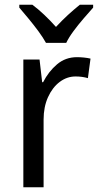

<svg xmlns="http://www.w3.org/2000/svg" viewBox="-20 -786 413 806"><path d="M303 -546Q317 -546 332 -544.5Q347 -543 360 -540L349 -458Q325 -465 297 -465Q261 -465 230.5 -442Q200 -419 181.5 -378Q163 -337 163 -284V0H78V-536H146L157 -441H161Q184 -486 219.5 -516Q255 -546 303 -546ZM173 -606Q161 -628 141.5 -654.5Q122 -681 100.5 -707Q79 -733 61 -754V-766H116Q139 -749 165 -724.5Q191 -700 215 -673Q241 -701 265 -723Q289 -745 315 -766H371V-754Q354 -735 331.5 -709Q309 -683 289 -656Q269 -629 258 -606Z"/></svg>

Font: Noto Sans Sinhala UI SemiCondensed
Style: Regular
Weight: 400
Width: 4
Designer: Jelle Bosma - Monotype Design Team
Foundry: Monotype Imaging Inc.
Version: Version 2.006; ttfautohint (v1.8.4.7-5d5b)